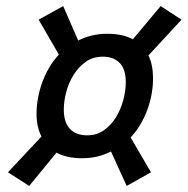

<svg xmlns="http://www.w3.org/2000/svg" viewBox="-20 -636 612 626"><path d="M341.8 -142.1Q320.8 -131.3 297.6 -125.7Q274.4 -120.1 248 -120.1Q198.2 -120.1 164.1 -138.2L75.2 -29.8L5.9 -74.2L115.2 -190.9Q107.4 -206.1 103.3 -224.6Q99.1 -243.2 99.1 -265.1Q99.1 -290.5 104 -316.9Q108.9 -343.3 118.2 -368.7Q127.4 -394 141.1 -416.7Q154.8 -439.5 171.9 -458L106 -571.8L186 -616.2L234.9 -503.9Q256.3 -514.6 280 -520.3Q303.7 -525.9 330.1 -525.9Q380.4 -525.9 413.1 -507.8L503.9 -616.2L571.8 -571.8L463.9 -455.1Q471.7 -439.9 475.3 -420.9Q479 -401.9 479 -379.9Q479 -354.5 474.1 -328.1Q469.2 -301.8 460 -276.9Q450.7 -252 437 -229Q423.3 -206.1 405.8 -188L472.2 -74.2L393.1 -29.8ZM390.1 -368.2Q390.1 -409.7 370.6 -430.4Q351.1 -451.2 314.9 -451.2Q283.2 -451.2 259.5 -434.3Q235.8 -417.5 220 -392.1Q204.1 -366.7 196 -336.2Q188 -305.7 188 -278.8Q188 -237.3 207.8 -216.1Q227.5 -194.8 264.2 -194.8Q295.9 -194.8 319.6 -211.9Q343.3 -229 358.9 -254.9Q374.5 -280.8 382.3 -311Q390.1 -341.3 390.1 -368.2Z"/></svg>

Font: Code New Roman
Style: Italic
Weight: 400
Italic angle: -11°
Monospace: yes
Designer: Sam Radian
Foundry: Code New Roman
Version: Version 1.508 October 19, 2014